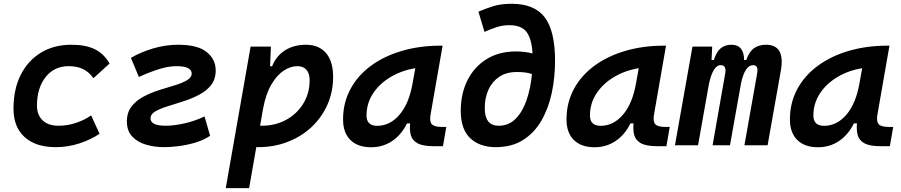

<svg xmlns="http://www.w3.org/2000/svg" viewBox="-20 -762 4728 1007"><path d="M287.1 -102.5Q333.5 -102.5 378.4 -117.4Q423.3 -132.3 458 -156.7L502 -60.1Q455.1 -28.8 395.3 -9.5Q335.4 9.8 272.9 9.8Q167 9.8 108.9 -43.2Q50.8 -96.2 50.8 -191.9Q50.8 -293.5 88.4 -368.7Q126 -443.8 194.3 -485.6Q262.7 -527.3 354 -527.3Q429.7 -527.3 477.3 -503.9Q524.9 -480.5 554.7 -428.7L470.2 -352.1Q445.8 -385.3 414.8 -400.1Q383.8 -415 340.3 -415Q265.1 -415 219.7 -358.4Q174.3 -301.8 173.8 -208.5Q174.3 -158.2 203.9 -130.4Q233.4 -102.5 287.1 -102.5Z M840.8 9.8Q791 9.8 746.3 -3.2Q701.7 -16.1 673.6 -45.7Q645.5 -75.2 645.5 -125Q645.5 -172.4 670.2 -203.9Q694.8 -235.4 733.4 -255.6Q772 -275.9 815.4 -289.6Q858.9 -303.2 897.5 -314.9Q936 -326.7 960.7 -341.1Q985.4 -355.5 985.4 -377Q985.4 -394 966.6 -404.5Q947.8 -415 905.8 -415Q864.3 -415 816.2 -400.1Q768.1 -385.3 708.5 -358.4L666.5 -458.5Q718.8 -488.8 783.4 -508.1Q848.1 -527.3 913.1 -527.3Q1017.1 -527.3 1064.2 -489Q1111.3 -450.7 1111.3 -392.6Q1111.3 -346.2 1086.7 -315.2Q1062 -284.2 1022.9 -264.2Q983.9 -244.1 940.4 -230.2Q897 -216.3 857.9 -204.1Q818.8 -191.9 794.2 -177.5Q769.5 -163.1 769.5 -141.1Q769.5 -102.5 849.1 -102.5Q892.1 -102.5 947 -114.7Q1002 -127 1052.7 -151.4L1082 -49.8Q1046.9 -26.4 1002.4 -13.4Q958 -0.5 915 4.6Q872.1 9.8 840.8 9.8Z M1286.6 224.6H1164.1L1294.4 -517.6H1400.9L1396.5 -414.6H1407.2Q1428.7 -468.8 1474.9 -498Q1521 -527.3 1585 -527.3Q1652.8 -527.3 1689.9 -483.6Q1727.1 -439.9 1727.1 -359.4Q1727.1 -280.3 1697.3 -213.1Q1667.5 -146 1614.3 -95.9Q1561 -45.9 1489.3 -18.1Q1417.5 9.8 1333 9.8Q1328.6 9.8 1324.2 9.8ZM1344.2 -102.5Q1348.1 -102.5 1352.5 -102.5Q1424.3 -102.5 1481.2 -133.8Q1538.1 -165 1571 -219.2Q1604 -273.4 1604 -341.8Q1604 -377 1587.2 -396Q1570.3 -415 1539.6 -415Q1503.9 -415 1468 -391.6Q1432.1 -368.2 1403.1 -318.6Q1374 -269 1359.4 -190.4Z M1926.8 10.3Q1856.4 10.3 1817.9 -27.8Q1779.3 -65.9 1779.3 -135.3Q1779.3 -223.1 1817.9 -294.7Q1856.4 -366.2 1925.5 -417Q1994.6 -467.8 2087.9 -495.1Q2181.2 -522.5 2290 -522.5H2301.3L2238.3 -161.6Q2231.9 -125.5 2244.6 -110.8Q2257.3 -96.2 2298.8 -96.2H2320.8L2303.2 4.9H2257.3Q2198.2 4.9 2170.2 -10.5Q2142.1 -25.9 2134.8 -53Q2127.4 -80.1 2130.9 -114.7H2114.7Q2085 -54.7 2036.4 -22.2Q1987.8 10.3 1926.8 10.3ZM1958.5 -102.1Q2025.4 -102.1 2075.4 -160.4Q2125.5 -218.8 2144 -325.7L2158.2 -404.3Q2084.5 -392.1 2026.6 -356.9Q1968.8 -321.8 1935.5 -270.3Q1902.3 -218.8 1902.3 -156.2Q1902.3 -102.1 1958.5 -102.1Z M2580.1 9.8Q2496.1 9.8 2446 -37.4Q2396 -84.5 2396.5 -184.1Q2397.5 -273.9 2432.9 -343.3Q2468.3 -412.6 2533 -452.4Q2597.7 -492.2 2686 -492.2Q2731 -492.2 2772.9 -481.9Q2769 -556.6 2742.4 -593.3Q2715.8 -629.9 2651.4 -629.9Q2617.2 -629.9 2586.2 -620.1Q2555.2 -610.4 2521 -594.7L2489.3 -700.7Q2527.3 -717.3 2567.6 -729.7Q2607.9 -742.2 2663.1 -742.2Q2783.2 -742.2 2837.2 -670.9Q2891.1 -599.6 2891.1 -443.4Q2891.1 -355.5 2873.8 -274.2Q2856.4 -192.9 2819.3 -128.9Q2782.2 -64.9 2723.1 -27.6Q2664.1 9.8 2580.1 9.8ZM2770 -373.5Q2749 -380.9 2728.8 -382.6Q2708.5 -384.3 2689.9 -384.3Q2635.7 -384.3 2598.4 -359.1Q2561 -334 2541.7 -291.3Q2522.5 -248.5 2522.5 -196.3Q2522 -102.5 2595.2 -102.5Q2648.9 -102.5 2685.3 -139.9Q2721.7 -177.2 2742.4 -239Q2763.2 -300.8 2770 -373.5Z M3098.6 10.3Q3028.3 10.3 2989.7 -27.8Q2951.2 -65.9 2951.2 -135.3Q2951.2 -223.1 2989.7 -294.7Q3028.3 -366.2 3097.4 -417Q3166.5 -467.8 3259.8 -495.1Q3353 -522.5 3461.9 -522.5H3473.1L3410.2 -161.6Q3403.8 -125.5 3416.5 -110.8Q3429.2 -96.2 3470.7 -96.2H3492.7L3475.1 4.9H3429.2Q3370.1 4.9 3342 -10.5Q3314 -25.9 3306.6 -53Q3299.3 -80.1 3302.7 -114.7H3286.6Q3256.8 -54.7 3208.3 -22.2Q3159.7 10.3 3098.6 10.3ZM3130.4 -102.1Q3197.3 -102.1 3247.3 -160.4Q3297.4 -218.8 3315.9 -325.7L3330.1 -404.3Q3256.3 -392.1 3198.5 -356.9Q3140.6 -321.8 3107.4 -270.3Q3074.2 -218.8 3074.2 -156.2Q3074.2 -102.1 3130.4 -102.1Z M3715.3 -517.6 3711.9 -447.3H3724.1Q3737.8 -490.7 3760.3 -509Q3782.7 -527.3 3816.4 -527.3Q3881.8 -527.3 3882.8 -447.3H3894Q3909.2 -491.2 3934.6 -509.3Q3960 -527.3 3997.6 -527.3Q4099.6 -527.3 4075.2 -390.6L4005.9 0H3884.3L3951.2 -377.4Q3959 -420.4 3929.7 -420.4Q3886.7 -420.4 3866.2 -323.2L3808.6 0H3717.3L3783.7 -377.4Q3791 -420.4 3759.8 -420.4Q3719.2 -420.4 3697.8 -319.3L3641.1 0H3520L3611.8 -517.6Z M4270.5 10.3Q4200.2 10.3 4161.6 -27.8Q4123 -65.9 4123 -135.3Q4123 -223.1 4161.6 -294.7Q4200.2 -366.2 4269.3 -417Q4338.4 -467.8 4431.6 -495.1Q4524.9 -522.5 4633.8 -522.5H4645L4582 -161.6Q4575.7 -125.5 4588.4 -110.8Q4601.1 -96.2 4642.6 -96.2H4664.6L4647 4.9H4601.1Q4542 4.9 4513.9 -10.5Q4485.8 -25.9 4478.5 -53Q4471.2 -80.1 4474.6 -114.7H4458.5Q4428.7 -54.7 4380.1 -22.2Q4331.5 10.3 4270.5 10.3ZM4302.2 -102.1Q4369.1 -102.1 4419.2 -160.4Q4469.2 -218.8 4487.8 -325.7L4502 -404.3Q4428.2 -392.1 4370.4 -356.9Q4312.5 -321.8 4279.3 -270.3Q4246.1 -218.8 4246.1 -156.2Q4246.1 -102.1 4302.2 -102.1Z"/></svg>

Font: Cascadia Mono NF SemiBold
Style: Italic
Weight: 600
Italic angle: -10°
Monospace: yes
Designer: Aaron Bell
Foundry: Saja Typeworks
Version: Version 2404.023; ttfautohint (v1.8.4)